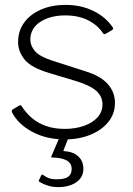

<svg xmlns="http://www.w3.org/2000/svg" viewBox="-20 -560 544 785"><path d="M402 -423Q380 -457 340.5 -477Q301 -497 247 -497Q185 -497 144.5 -470.5Q104 -444 104 -397Q104 -374 122.5 -351.5Q141 -329 197 -311L331 -268Q392 -249 421 -216Q450 -183 450 -139Q450 -95 423 -61.5Q396 -28 349.5 -9Q303 10 245 10Q170 10 112 -21Q54 -52 29 -101Q28 -104 28 -107Q28 -110 31 -112L58 -128Q60 -130 63.5 -129.5Q67 -129 68 -127Q86 -98 111 -77Q136 -56 169.5 -44.5Q203 -33 245 -33Q288 -33 323.5 -45.5Q359 -58 379 -80.5Q399 -103 399 -133Q399 -166 373 -189Q347 -212 286 -230L183 -261Q108 -283 81 -316Q54 -349 54 -388Q54 -434 79 -468Q104 -502 148 -521Q192 -540 248 -540Q311 -540 361.5 -515.5Q412 -491 441 -448Q443 -445 442.5 -443Q442 -441 440 -438L412 -422Q410 -420 407 -420.5Q404 -421 402 -423ZM321 129Q321 155 307 171.5Q293 188 270 196.5Q247 205 219 205Q196 205 177.5 199.5Q159 194 142 184Q138 182 139 177L149 156Q151 152 156 155Q166 163 178.5 168Q191 173 213 173Q245 173 259 162.5Q273 152 273 131Q273 108 253.5 96.5Q234 85 195 84Q190 84 189.5 82.5Q189 81 190 79L226 -5H263L240 54Q238 58 243 58Q273 60 290 71.5Q307 83 314 98Q321 113 321 129Z"/></svg>

Font: Libre Franklin Thin ExtraLight
Style: Regular
Weight: 250
Version: Version 3.000